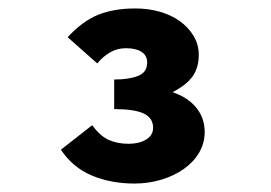

<svg xmlns="http://www.w3.org/2000/svg" viewBox="-20 -790 640 454"><path d="M298 -356Q242 -356 197 -375Q152 -394 124 -436L198 -494Q217 -468 237.5 -459Q258 -450 284 -450Q309 -450 325.5 -460Q342 -470 342 -488Q342 -511 320 -521.5Q298 -532 250 -532V-602Q285 -602 306.5 -610.5Q328 -619 328 -642Q328 -659 314.5 -667.5Q301 -676 278 -676Q257 -676 240 -666Q223 -656 210 -640L140 -702Q175 -740 212 -755Q249 -770 300 -770Q330 -770 357 -762.5Q384 -755 404.5 -740.5Q425 -726 437.5 -705.5Q450 -685 450 -660Q450 -630 435.5 -609.5Q421 -589 388 -572Q424 -560 444 -535.5Q464 -511 464 -478Q464 -451 450.5 -428.5Q437 -406 414 -390Q391 -374 361 -365Q331 -356 298 -356Z"/></svg>

Font: Source Code Pro Black
Style: Regular
Weight: 900
Monospace: yes
Designer: Paul D. Hunt, Teo Tuominen
Foundry: Adobe Systems Incorporated
Version: Version 2.030;PS 1.000;hotconv 16.6.51;makeotf.lib2.5.65220